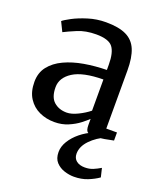

<svg xmlns="http://www.w3.org/2000/svg" viewBox="-148 -659 829 995"><g transform="rotate(20 266.5 -162.0)"><path d="M19.5 -150Q19.5 -200.5 47 -235.5Q74.5 -270.5 121.5 -292.5Q168.5 -314.5 228 -324.8Q287.5 -335 351.5 -336V-364.5Q351.5 -432 328.8 -461.2Q306 -490.5 237.5 -490.5Q179.5 -490.5 135.5 -472Q91.5 -453.5 67.5 -441L42 -493Q52 -502 85.2 -519.8Q118.5 -537.5 165.5 -552.2Q212.5 -567 264 -567Q334 -567 375.2 -547.2Q416.5 -527.5 434.5 -484.2Q452.5 -441 452.5 -370.5V-49.5H511.5V-5Q494.5 -1 463.2 4.5Q432 10 407 10Q380.5 10 369.8 2Q359 -6 359 -36V-69Q346.5 -56.5 322 -37.5Q297.5 -18.5 263.2 -3.8Q229 11 187 11Q142 11 104 -6.5Q66 -24 42.8 -59.8Q19.5 -95.5 19.5 -150ZM230.5 -57Q257 -57 291.2 -73.8Q325.5 -90.5 351.5 -111.5V-283.5Q239 -282.5 185.5 -248.2Q132 -214 132 -161.5Q132 -106 160 -81.5Q188 -57 230.5 -57ZM379 242.5Q353.5 242.5 326.2 233.8Q299 225 280.2 204.8Q261.5 184.5 261.5 149Q261.5 118 280 88Q298.5 58 329 33.2Q359.5 8.5 396 -7L427.5 -11L471 -7Q420 14.5 386 50Q352 85.5 352 125Q352 150.5 369.5 164.2Q387 178 416 178Q441 178 460.5 170Q480 162 501 149.5L512.5 198Q488 215.5 454.2 229Q420.5 242.5 379 242.5Z"/></g></svg>

Font: Merriweather
Style: Regular
Weight: 400
Designer: Eben Sorkin
Foundry: Eben Sorkin
Version: Version 2.100; ttfautohint (v1.7.19-72a1) -l 8 -r 50 -G 200 